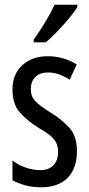

<svg xmlns="http://www.w3.org/2000/svg" viewBox="-20 -786 379 816"><path d="M307 -144Q307 -70 267 -30Q227 10 155 10Q118 10 87 1.5Q56 -7 33 -20V-104Q55 -86 87 -74.5Q119 -63 152 -63Q187 -63 207 -83.5Q227 -104 227 -141Q227 -173 208.5 -195Q190 -217 145 -242Q95 -273 64 -308.5Q33 -344 33 -406Q33 -470 74.5 -508.5Q116 -547 183 -547Q250 -547 306 -512L276 -447Q255 -461 232 -469.5Q209 -478 184 -478Q150 -478 130.5 -459Q111 -440 111 -408Q111 -376 130 -356Q149 -336 196 -307Q246 -276 276.5 -241Q307 -206 307 -144ZM309 -757Q297 -736 273 -707.5Q249 -679 222.5 -651.5Q196 -624 175 -606H123V-617Q181 -699 212 -766H309Z"/></svg>

Font: Noto Sans Sinhala ExtraCondensed
Style: Regular
Weight: 400
Width: 2
Designer: Jelle Bosma - Monotype Design Team
Foundry: Monotype Imaging Inc.
Version: Version 2.006; ttfautohint (v1.8.4.7-5d5b)